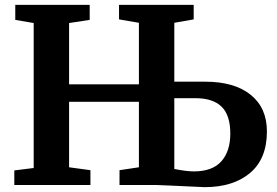

<svg xmlns="http://www.w3.org/2000/svg" viewBox="-20 -763 1143 792"><path d="M1081 -221Q1081 -108 1011.5 -49.5Q942 9 824 9Q813 9 737 5Q714 4 682.5 2.5Q651 1 622 0H473V-61L553 -73V-343H265V-73L353 -61V0H39V-60L119 -70V-668L43 -681V-743H350V-681L265 -668V-415H553V-669L471 -683V-743H779V-683L699 -669V-426H827Q947 -426 1014 -372Q1081 -318 1081 -221ZM780 -56Q856 -56 893 -97.5Q930 -139 930 -212Q930 -288 894 -323Q858 -358 786 -358H699V-66Q749 -56 780 -56Z"/></svg>

Font: Koeln Type Serif
Style: Bold
Weight: 700
Designer: Eben Sorkin
Foundry: Eben Sorkin
Version: Version 2.002